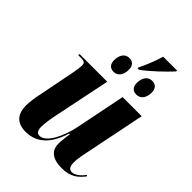

<svg xmlns="http://www.w3.org/2000/svg" viewBox="-248 -992 1123 1123"><g transform="rotate(45 313.5 -430.5)"><path d="M371 -724V-717H383C433 -752 505 -822 543 -863L544 -871H429C413 -818 396 -776 371 -724ZM286 -603C313 -603 341 -623 341 -675C341 -710 322 -726 295 -726C260 -726 240 -696 240 -654C240 -619 258 -603 286 -603ZM475 -603C502 -603 530 -623 530 -675C530 -710 511 -726 483 -726C449 -726 428 -696 428 -654C428 -619 446 -603 475 -603ZM470 10C544 10 578 -21 608 -60L603 -67C582 -39 554 -15 528 -15C507 -15 496 -31 496 -64C496 -84 500 -114 507 -146L586 -536H428L367 -232C347 -129 297 -32 245 -32C225 -32 214 -45 214 -78C214 -98 219 -139 227 -177L301 -536H72L71 -526H91C125 -526 130 -517 130 -498C130 -486 127 -469 122 -437L78 -213C70 -179 63 -133 63 -102C63 -42 88 9 170 9C252 9 319 -38 358 -164H364C361 -152 355 -97 355 -78C355 -33 379 10 470 10Z"/></g></svg>

Font: Noto Serif Display Condensed ExtraBold
Style: Italic
Weight: 800
Width: 3
Italic angle: -12°
Designer: Monotype Design Team
Foundry: Monotype Imaging Inc.
Version: Version 2.009